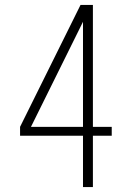

<svg xmlns="http://www.w3.org/2000/svg" viewBox="-20 -755 540 775"><path d="M315 0V-207H61V-243L305 -735H355V-243H431V-207H355V0ZM105 -243H315V-667Z"/></svg>

Font: Iosevka SS04 Extralight
Style: Regular
Weight: 200
Monospace: yes
Designer: Belleve Invis
Foundry: Belleve Invis
Version: Version 19.0.0; ttfautohint (v1.8.4)